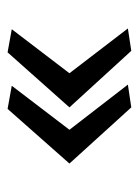

<svg xmlns="http://www.w3.org/2000/svg" viewBox="50 -589 366 506"><g transform="rotate(-90 233.0 -336.0)"><path d="M55 -336 199 -499 260 -488 144 -336 263 -182 203 -173ZM203 -336 348 -499 409 -488 293 -336 411 -182 352 -173Z"/></g></svg>

Font: Rosario Light
Style: Regular
Weight: 300
Designer: Hector Gatti
Foundry: Omnibus Type
Version: Version 1.101; ttfautohint (v1.8.1.43-b0c9)